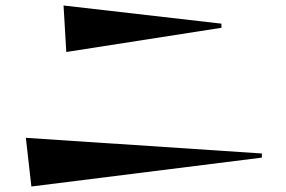

<svg xmlns="http://www.w3.org/2000/svg" viewBox="-20 -716 1040 698"><path d="M221 -527 211 -696 785 -630V-615ZM94 -38 74 -215 932 -158V-143Z"/></svg>

Font: Reggae One
Style: Regular
Weight: 400
Designer: Fontworks Inc.
Foundry: Fontworks Inc.
Version: Version 1.100